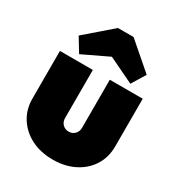

<svg xmlns="http://www.w3.org/2000/svg" viewBox="-179 -861 918 990"><g transform="rotate(30 280.5 -366.0)"><path d="M281 12Q209 12 153.5 -16Q98 -44 66 -94Q34 -144 34 -208V-492H230V-206Q230 -183 244.5 -168.5Q259 -154 281 -154Q302 -154 316.5 -168.5Q331 -183 331 -206V-492H527V-208Q527 -143 495.5 -93.5Q464 -44 408.5 -16Q353 12 281 12ZM128 -527 78 -609 234 -744H327L483 -609L433 -527L281 -600Z"/></g></svg>

Font: Outfit Black
Style: Regular
Weight: 900
Designer: Rodrigo Fuenzalida
Foundry: fragTYPE
Version: Version 1.100; ttfautohint (v1.8.4.7-5d5b)